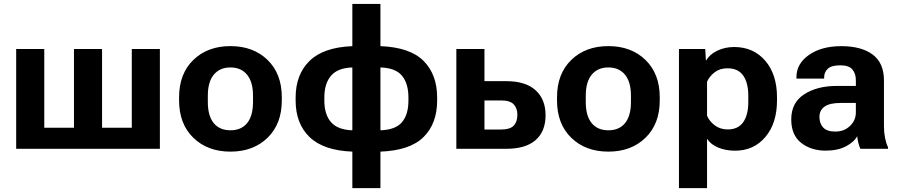

<svg xmlns="http://www.w3.org/2000/svg" viewBox="-20 -768 4649 991"><path d="M63.5 0H805.2V-515.1H660.2V-108.6H506.8V-515.1H361.8V-108.6H208.5V-515.1H63.5Z M904.3 -250Q904.3 -128.4 977.9 -56.9Q1051.5 14.6 1169.4 14.6Q1287.4 14.6 1361 -56.9Q1434.6 -128.4 1434.6 -250V-265.6Q1434.6 -387.2 1361 -458.6Q1287.4 -530 1169.4 -530Q1051.5 -530 977.9 -458.6Q904.3 -387.2 904.3 -265.6ZM1052.7 -273.7Q1052.7 -345.5 1083.6 -382.7Q1114.5 -419.9 1169.4 -419.9Q1224.1 -419.9 1255 -382.7Q1285.9 -345.5 1285.9 -273.7V-241.9Q1285.9 -169.9 1255.6 -132.7Q1225.3 -95.5 1169.4 -95.5Q1113.5 -95.5 1083.1 -132.7Q1052.7 -169.9 1052.7 -241.9Z M1654.1 -249V-264.6Q1654.1 -336.9 1688.6 -377.2Q1723.1 -417.5 1798.6 -419.9V-95.5Q1723.1 -97.9 1688.6 -137.3Q1654.1 -176.8 1654.1 -249ZM2088.1 -264.6V-249Q2088.1 -176.8 2054.8 -137.3Q2021.5 -97.9 1943.6 -95.5V-419.9Q2021.5 -417.5 2054.8 -377.2Q2088.1 -336.9 2088.1 -264.6ZM1798.6 14.6V203.1H1943.6V14.6Q2096.2 8.8 2166.3 -60.8Q2236.3 -130.4 2236.3 -249V-264.6Q2236.3 -383.3 2166.3 -453.6Q2096.2 -523.9 1943.6 -529.8V-747.6H1798.6V-529.8Q1649.4 -523.9 1577.6 -453.6Q1505.9 -383.3 1505.9 -264.6V-249Q1505.9 -130.4 1577.6 -60.8Q1649.4 8.8 1798.6 14.6Z M2480.5 -515.1H2335.4V0H2593.8Q2692.9 0 2744.4 -44.8Q2795.9 -89.6 2795.9 -173.3Q2795.9 -255.4 2744.4 -302.2Q2692.9 -349.1 2593.8 -349.1H2480.5ZM2567.9 -249.5Q2612.3 -249.5 2631.3 -229.6Q2650.4 -209.7 2650.4 -175.5Q2650.4 -138.9 2631.2 -119.3Q2612.1 -99.6 2567.9 -99.6H2480.5V-249.5Z M2855 -250Q2855 -128.4 2928.6 -56.9Q3002.2 14.6 3120.1 14.6Q3238 14.6 3311.6 -56.9Q3385.3 -128.4 3385.3 -250V-265.6Q3385.3 -387.2 3311.6 -458.6Q3238 -530 3120.1 -530Q3002.2 -530 2928.6 -458.6Q2855 -387.2 2855 -265.6ZM3003.4 -273.7Q3003.4 -345.5 3034.3 -382.7Q3065.2 -419.9 3120.1 -419.9Q3174.8 -419.9 3205.7 -382.7Q3236.6 -345.5 3236.6 -273.7V-241.9Q3236.6 -169.9 3206.3 -132.7Q3176 -95.5 3120.1 -95.5Q3064.2 -95.5 3033.8 -132.7Q3003.4 -169.9 3003.4 -241.9Z M3484.4 203.1H3629.4V-51.5Q3648.2 -22.5 3687.1 -6.3Q3726.1 9.8 3773.9 9.8Q3870.8 9.8 3930.7 -61.2Q3990.5 -132.1 3990.5 -250V-265.6Q3990.5 -384 3929.6 -454.7Q3868.7 -525.4 3769.3 -525.4Q3721.2 -525.4 3681.5 -506Q3641.8 -486.6 3626 -457H3623.3L3620.1 -515.1H3484.4ZM3629.4 -171.4V-346.2Q3641.8 -374 3668.5 -394.8Q3695.1 -415.5 3734.9 -415.5Q3789.6 -415.5 3815.9 -378.3Q3842.3 -341.1 3842.3 -273.4V-241.9Q3842.3 -174.3 3815.9 -137.1Q3789.6 -99.9 3735.6 -99.9Q3697.5 -99.9 3669.1 -121.2Q3640.6 -142.6 3629.4 -171.4Z M4064 -151.6Q4064 -70.8 4115.2 -30.6Q4166.5 9.5 4241.9 9.5Q4304.9 9.5 4347.3 -13.3Q4389.6 -36.1 4404.3 -65.2Q4406 -47.9 4410.6 -29.5Q4415.3 -11.2 4420.9 0H4563.5V-7.8Q4554 -27.6 4548.2 -55.9Q4542.5 -84.2 4542.5 -115.5V-352.8Q4542.5 -443.4 4484 -486.6Q4425.5 -529.8 4322.5 -529.8Q4220 -529.8 4155.4 -484.5Q4090.8 -439.2 4090.8 -369.9V-362.3H4233.9V-369.9Q4233.9 -395.5 4252.7 -413.2Q4271.5 -430.9 4316.7 -430.9Q4361.8 -430.9 4379.6 -409.4Q4397.5 -387.9 4397.5 -353.5V-324.5H4297.9Q4197 -324.2 4130.5 -281.1Q4064 -238 4064 -151.6ZM4209.5 -164.6Q4209.5 -199.2 4236.1 -217.9Q4262.7 -236.6 4317.9 -236.6H4397.5V-187.5Q4397.5 -147 4367.3 -117.9Q4337.2 -88.9 4291.3 -88.9Q4248.5 -88.9 4229 -109.7Q4209.5 -130.6 4209.5 -164.6Z"/></svg>

Font: Roboto Flex
Style: Regular
Weight: 400
Designer: Berlow after Robertson
Foundry: Google
Version: Version 3.200;gftools[0.9.32]